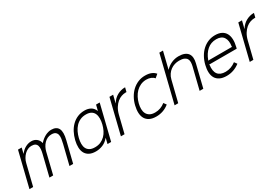

<svg xmlns="http://www.w3.org/2000/svg" viewBox="60 -1930 4357 3029"><g transform="rotate(-30 2238.5 -415.0)"><path d="M909 -376 816 0H749L836 -351Q847 -395 853 -435.5Q859 -476 852 -507Q845 -538 821.5 -556.5Q798 -575 750 -575Q709 -575 675.5 -558.5Q642 -542 616 -515Q590 -488 572 -453Q554 -418 545 -381L452 0H384L477 -377Q487 -417 490.5 -453Q494 -489 486 -516.5Q478 -544 454.5 -560Q431 -576 386 -576Q351 -576 318.5 -561Q286 -546 259 -519.5Q232 -493 211.5 -457.5Q191 -422 181 -380L87 0H20L175 -630H242L218 -530H220Q260 -584 313 -612Q366 -640 419 -640Q477 -640 515.5 -608.5Q554 -577 565 -526H568Q590 -552 616 -573Q642 -594 670 -609Q698 -624 727 -632Q756 -640 783 -640Q878 -640 910.5 -576Q943 -512 909 -376Z M1508 0H1442L1466 -98H1464Q1415 -40 1354 -15Q1293 10 1229 10Q1159 10 1113 -13.5Q1067 -37 1043 -79Q1019 -121 1016.5 -179.5Q1014 -238 1031 -309Q1049 -380 1080.5 -440.5Q1112 -501 1157.5 -545.5Q1203 -590 1261 -615Q1319 -640 1390 -640Q1453 -640 1499.5 -614Q1546 -588 1570 -530H1572L1597 -630H1663ZM1526 -309Q1539 -362 1539.5 -410Q1540 -458 1524 -495Q1508 -532 1472.5 -553.5Q1437 -575 1378 -575Q1319 -575 1272.5 -553.5Q1226 -532 1191.5 -495Q1157 -458 1134 -410Q1111 -362 1098 -309Q1085 -256 1085 -209.5Q1085 -163 1102 -128.5Q1119 -94 1154.5 -74Q1190 -54 1249 -54Q1307 -54 1352.5 -74Q1398 -94 1432.5 -128.5Q1467 -163 1490 -209.5Q1513 -256 1526 -309Z M2111 -561H2094Q2058 -561 2018 -547.5Q1978 -534 1942 -504Q1906 -474 1876 -426.5Q1846 -379 1829 -311L1752 0H1686L1841 -630H1908L1874 -493H1876Q1920 -565 1986.5 -601Q2053 -637 2123 -637H2130Z M2563 -73Q2461 10 2328 10Q2256 10 2208.5 -14Q2161 -38 2136.5 -80.5Q2112 -123 2109.5 -182Q2107 -241 2124 -310Q2141 -381 2175 -441.5Q2209 -502 2256.5 -546Q2304 -590 2363.5 -615Q2423 -640 2491 -640Q2560 -640 2605.5 -620.5Q2651 -601 2677 -568L2618 -518Q2597 -545 2560 -560Q2523 -575 2475 -575Q2419 -574 2372 -552.5Q2325 -531 2289 -494.5Q2253 -458 2228 -410Q2203 -362 2190 -310Q2177 -259 2177.5 -213Q2178 -167 2195.5 -132Q2213 -97 2249.5 -76Q2286 -55 2345 -55Q2446 -55 2528 -121Z M3287 -407 3187 0H3120L3217 -392Q3226 -430 3226.5 -463.5Q3227 -497 3212.5 -521.5Q3198 -546 3165.5 -560.5Q3133 -575 3076 -575Q3035 -575 2995 -563Q2955 -551 2921 -526.5Q2887 -502 2861.5 -465Q2836 -428 2824 -379L2730 0H2664L2871 -840H2937L2862 -534H2864Q2910 -584 2972.5 -612Q3035 -640 3102 -640Q3165 -640 3207 -623Q3249 -606 3271 -575.5Q3293 -545 3296.5 -502Q3300 -459 3287 -407Z M3966 -310Q3964 -302 3962.5 -296Q3961 -290 3959 -284H3455L3461 -278Q3431 -55 3628 -55Q3679 -55 3726 -72Q3773 -89 3815 -121L3850 -73Q3797 -32 3737 -11Q3677 10 3611 10Q3537 10 3488.5 -14Q3440 -38 3415 -80.5Q3390 -123 3387.5 -182Q3385 -241 3402 -310Q3420 -383 3454 -444Q3488 -505 3535.5 -548.5Q3583 -592 3641.5 -616Q3700 -640 3768 -640Q3838 -640 3884.5 -615.5Q3931 -591 3955 -547.5Q3979 -504 3981.5 -443Q3984 -382 3966 -310ZM3913 -346 3908 -353Q3925 -455 3886 -515Q3847 -575 3752 -575Q3654 -575 3585.5 -515Q3517 -455 3480 -353L3472 -346Z M4458 -561H4441Q4405 -561 4365 -547.5Q4325 -534 4289 -504Q4253 -474 4223 -426.5Q4193 -379 4176 -311L4099 0H4033L4188 -630H4255L4221 -493H4223Q4267 -565 4333.5 -601Q4400 -637 4470 -637H4477Z"/></g></svg>

Font: TypoPRO Sinkin Sans
Style: 300 Light Italic
Weight: 300
Italic angle: -112°
Designer: Keith Bates
Foundry: K-Type
Version: Sinkin Sans (version 1.0)  by Keith Bates   •   © 2014   www